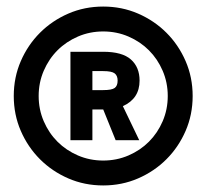

<svg xmlns="http://www.w3.org/2000/svg" viewBox="-20 -728 630 586"><path d="M295 -162Q238 -162 188.5 -183.5Q139 -205 102 -242Q65 -279 43.5 -328.5Q22 -378 22 -435Q22 -492 43.5 -541.5Q65 -591 102 -628Q139 -665 188.5 -686.5Q238 -708 295 -708Q352 -708 401.5 -686.5Q451 -665 488 -628Q525 -591 546.5 -541.5Q568 -492 568 -435Q568 -378 546.5 -328.5Q525 -279 488 -242Q451 -205 401.5 -183.5Q352 -162 295 -162ZM295 -238Q336 -238 372 -253.5Q408 -269 434.5 -295.5Q461 -322 476.5 -358Q492 -394 492 -435Q492 -476 476.5 -512Q461 -548 434.5 -574.5Q408 -601 372 -616.5Q336 -632 295 -632Q254 -632 218 -616.5Q182 -601 155.5 -574.5Q129 -548 113.5 -512Q98 -476 98 -435Q98 -394 113.5 -358Q129 -322 155.5 -295.5Q182 -269 218 -253.5Q254 -238 295 -238ZM195 -570H295Q353 -570 379.5 -546.5Q406 -523 406 -482Q406 -427 355 -404L405 -300H333L295 -394H262V-300H195ZM295 -453Q321 -453 330 -459.5Q339 -466 339 -482Q339 -497 330 -504Q321 -511 295 -511H262V-453Z"/></svg>

Font: Golos UI Medium
Style: Regular
Weight: 500
Designer: A.Korolkova, Vitaly Kuzmin
Foundry: ParaType Ltd
Version: Version 2.000